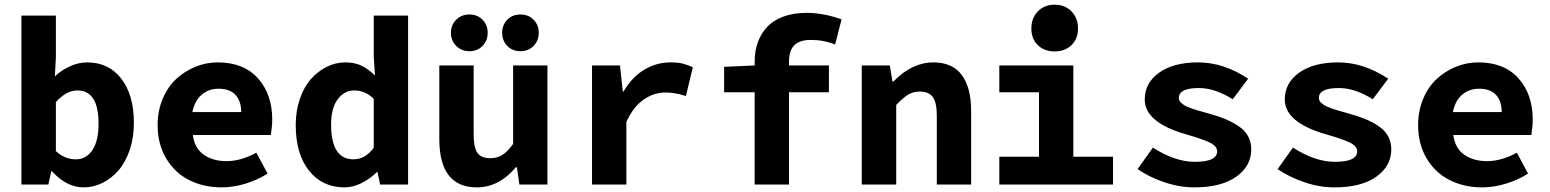

<svg xmlns="http://www.w3.org/2000/svg" viewBox="-20 -790 6636 822"><path d="M337.9 12.2Q265.6 12.2 203.1 -56.2H199.2L187 0H71.8V-723.1H219.2V-543.9L214.8 -462.9Q244.1 -490.7 280.8 -506.8Q317.4 -522.9 353 -522.9Q445.8 -522.9 499.5 -452.9Q553.2 -382.8 553.2 -264.2Q553.2 -200.7 535.2 -147.7Q517.1 -94.7 487.1 -60.3Q457 -25.9 418.5 -6.8Q379.9 12.2 337.9 12.2ZM305.2 -107.9Q348.1 -107.9 375 -146.5Q401.9 -185.1 401.9 -261.2Q401.9 -402.8 311 -402.8Q264.2 -402.8 219.2 -353V-143.1Q256.8 -107.9 305.2 -107.9Z M929.7 12.2Q852.1 12.2 790.3 -18.8Q728.5 -49.8 691.7 -111.3Q654.8 -172.9 654.8 -254.9Q654.8 -315.4 676.5 -366.9Q698.2 -418.5 734.4 -451.9Q770.5 -485.4 816.7 -504.2Q862.8 -522.9 912.6 -522.9Q1023.4 -522.9 1084.5 -454.6Q1145.5 -386.2 1145.5 -277.8Q1145.5 -251.5 1139.6 -211.9H805.7Q812.5 -155.8 852.1 -127.9Q891.6 -100.1 949.7 -100.1Q1011.2 -100.1 1077.6 -136.2L1125.5 -46.9Q1083 -19.5 1030.8 -3.7Q978.5 12.2 929.7 12.2ZM803.7 -310.1H1012.7Q1012.7 -356.9 988.5 -383.5Q964.4 -410.2 915.5 -410.2Q874 -410.2 843.8 -384.8Q813.5 -359.4 803.7 -310.1Z M1455.1 12.2Q1359.9 12.2 1303 -59.3Q1246.1 -130.9 1246.1 -254.9Q1246.1 -315.4 1263.9 -366.9Q1281.7 -418.5 1311.5 -451.9Q1341.3 -485.4 1379.4 -504.2Q1417.5 -522.9 1458 -522.9Q1498 -522.9 1527.3 -509Q1556.6 -495.1 1585.4 -466.8L1580.1 -546.9V-723.1H1727.1V0H1607.4L1596.2 -53.2H1593.3Q1564 -23.9 1527.3 -5.9Q1490.7 12.2 1455.1 12.2ZM1493.2 -107.9Q1543.9 -107.9 1580.1 -157.2V-367.2Q1543 -402.8 1497.1 -402.8Q1454.1 -402.8 1425.8 -365Q1397.5 -327.1 1397.5 -256.8Q1397.5 -107.9 1493.2 -107.9Z M1910.6 -649.9Q1910.6 -683.1 1933.1 -705.6Q1955.6 -728 1989.7 -728Q2023.9 -728 2045.9 -705.6Q2067.9 -683.1 2067.9 -649.9Q2067.9 -615.7 2045.9 -593.3Q2023.9 -570.8 1989.7 -570.8Q1955.6 -570.8 1933.1 -593.5Q1910.6 -616.2 1910.6 -649.9ZM2129.9 -649.9Q2129.9 -683.1 2151.9 -705.6Q2173.8 -728 2208 -728Q2242.2 -728 2264.4 -705.6Q2286.6 -683.1 2286.6 -649.9Q2286.6 -616.2 2264.4 -593.5Q2242.2 -570.8 2208 -570.8Q2173.8 -570.8 2151.9 -593.3Q2129.9 -615.7 2129.9 -649.9ZM2022 12.2Q1860.8 12.2 1860.8 -194.8V-509.8H2007.8V-213.9Q2007.8 -159.7 2023.4 -136.2Q2039.1 -112.8 2079.6 -112.8Q2107.9 -112.8 2129.9 -126.2Q2151.9 -139.6 2176.8 -173.8V-509.8H2323.7V0H2203.6L2192.9 -74.2H2189Q2115.7 12.2 2022 12.2Z M2514.6 0V-509.8H2634.3L2646.5 -397.9H2649.4Q2685.1 -459.5 2737.5 -491.2Q2790 -522.9 2850.6 -522.9Q2881.3 -522.9 2901.6 -518.1Q2921.9 -513.2 2946.3 -502L2916.5 -378.9Q2895 -385.3 2887 -387.2Q2878.9 -389.2 2862.5 -391.6Q2846.2 -394 2828.6 -394Q2779.3 -394 2735.4 -363.5Q2691.4 -333 2661.6 -268.1V0Z M3210.9 0V-395H3080.1V-503.9L3210.9 -509.8V-525.9Q3210.9 -570.8 3224.1 -608.2Q3237.3 -645.5 3263.7 -674.1Q3290 -702.6 3333.3 -718.8Q3376.5 -734.9 3433.1 -734.9Q3505.9 -734.9 3583 -707L3555.2 -599.1Q3508.3 -619.1 3451.2 -619.1Q3403.8 -619.1 3380.9 -596.4Q3357.9 -573.7 3357.9 -526.9V-509.8H3528.8V-395H3357.9V0Z M3669.4 0V-509.8H3789.6L3800.8 -440.9H3804.7Q3884.8 -522.9 3975.6 -522.9Q4057.6 -522.9 4097.7 -468.8Q4137.7 -414.6 4137.7 -314.9V0H3990.7V-295.9Q3990.7 -349.6 3974.1 -373.8Q3957.5 -397.9 3917.5 -397.9Q3889.2 -397.9 3867.4 -384.5Q3845.7 -371.1 3816.9 -340.8V0Z M4395.5 -668Q4395.5 -712.9 4423.6 -741.5Q4451.7 -770 4495.1 -770Q4539.1 -770 4567.1 -741.5Q4595.2 -712.9 4595.2 -668Q4595.2 -623.5 4567.1 -596.7Q4539.1 -569.8 4495.1 -569.8Q4451.2 -569.8 4423.3 -596.7Q4395.5 -623.5 4395.5 -668ZM4258.3 0V-119.1H4428.2V-395H4258.3V-509.8H4575.2V-119.1H4745.1V0Z M5092.8 12.2Q5029.3 12.2 4964.8 -9.8Q4900.4 -31.7 4850.1 -65.9L4916 -158.2Q5009.8 -97.2 5095.7 -97.2Q5190.9 -97.2 5190.9 -142.1Q5190.9 -164.1 5159.7 -179.4Q5128.4 -194.8 5058.1 -214.8Q4880.9 -265.6 4880.9 -363.8Q4880.9 -435.1 4942.6 -479Q5004.4 -522.9 5109.9 -522.9Q5217.8 -522.9 5323.7 -453.1L5257.8 -365.2Q5180.7 -413.1 5112.8 -413.1Q5026.9 -413.1 5026.9 -371.1Q5026.9 -365.2 5029.1 -359.9Q5031.2 -354.5 5037.1 -349.6Q5043 -344.7 5048.3 -340.8Q5053.7 -336.9 5064.5 -332.5Q5075.2 -328.1 5082.8 -325.2Q5090.3 -322.3 5105 -318.1Q5119.6 -314 5128.2 -311.5Q5136.7 -309.1 5153.8 -304.2Q5194.8 -293 5224.6 -280.8Q5254.4 -268.6 5281.5 -250.7Q5308.6 -232.9 5322.8 -207.8Q5336.9 -182.6 5336.9 -150.9Q5336.9 -79.1 5272.7 -33.4Q5208.5 12.2 5092.8 12.2Z M5692.4 12.2Q5628.9 12.2 5564.5 -9.8Q5500 -31.7 5449.7 -65.9L5515.6 -158.2Q5609.4 -97.2 5695.3 -97.2Q5790.5 -97.2 5790.5 -142.1Q5790.5 -164.1 5759.3 -179.4Q5728 -194.8 5657.7 -214.8Q5480.5 -265.6 5480.5 -363.8Q5480.5 -435.1 5542.2 -479Q5604 -522.9 5709.5 -522.9Q5817.4 -522.9 5923.3 -453.1L5857.4 -365.2Q5780.3 -413.1 5712.4 -413.1Q5626.5 -413.1 5626.5 -371.1Q5626.5 -365.2 5628.7 -359.9Q5630.9 -354.5 5636.7 -349.6Q5642.6 -344.7 5647.9 -340.8Q5653.3 -336.9 5664.1 -332.5Q5674.8 -328.1 5682.4 -325.2Q5689.9 -322.3 5704.6 -318.1Q5719.2 -314 5727.8 -311.5Q5736.3 -309.1 5753.4 -304.2Q5794.4 -293 5824.2 -280.8Q5854 -268.6 5881.1 -250.7Q5908.2 -232.9 5922.4 -207.8Q5936.5 -182.6 5936.5 -150.9Q5936.5 -79.1 5872.3 -33.4Q5808.1 12.2 5692.4 12.2Z M6326.2 12.2Q6248.5 12.2 6186.8 -18.8Q6125 -49.8 6088.1 -111.3Q6051.3 -172.9 6051.3 -254.9Q6051.3 -315.4 6073 -366.9Q6094.7 -418.5 6130.9 -451.9Q6167 -485.4 6213.1 -504.2Q6259.3 -522.9 6309.1 -522.9Q6419.9 -522.9 6481 -454.6Q6542 -386.2 6542 -277.8Q6542 -251.5 6536.1 -211.9H6202.1Q6209 -155.8 6248.5 -127.9Q6288.1 -100.1 6346.2 -100.1Q6407.7 -100.1 6474.1 -136.2L6522 -46.9Q6479.5 -19.5 6427.2 -3.7Q6375 12.2 6326.2 12.2ZM6200.2 -310.1H6409.2Q6409.2 -356.9 6385 -383.5Q6360.8 -410.2 6312 -410.2Q6270.5 -410.2 6240.2 -384.8Q6210 -359.4 6200.2 -310.1Z"/></svg>

Font: Office Code Pro Bold
Style: Regular
Weight: 700
Designer: Nathan Rutzky & Paul D. Hunt
Foundry: Adobe Systems Incorporated
Version: Version 1.004;PS 001.004;hotconv 1.0.70;makeotf.lib2.5.58329